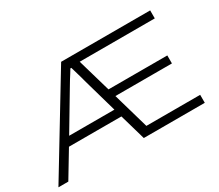

<svg xmlns="http://www.w3.org/2000/svg" viewBox="-121 -956 1399 1227"><g transform="rotate(-30 578.0 -343.0)"><path d="M4 0 420 -686H1077V-627H523L594 -382H1028V-323H611L687 -59H1084V0H634L579 -191H192L77 0ZM228 -251H562L490 -504Q487 -516 483 -531Q479 -546 474 -562Q469 -578 465 -593Q461 -608 457 -620H450Q442 -606 432 -590.5Q422 -575 412 -559Q402 -543 394 -529Q386 -515 379 -504Z"/></g></svg>

Font: Archivo SemiExpanded ExtraLight
Style: Regular
Weight: 250
Width: 6
Designer: Hector Gatti
Foundry: Omnibus-Type
Version: Version 2.001